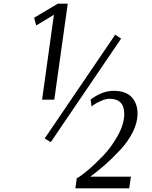

<svg xmlns="http://www.w3.org/2000/svg" viewBox="-20 -770 826 1040"><path d="M347 -750 274 -230H208L272 -690L176 -632L165 -674L293 -750ZM255 0 222 -20 604 -582 636 -561ZM680 250H388L396 195Q410 190 449.5 157.5Q489 125 535.5 77Q582 29 617.5 -34.5Q653 -98 653 -153Q653 -235 573 -235Q554 -235 529.5 -224.5Q505 -214 490 -204L476 -193L471 -231Q534 -278 595 -278Q661 -278 693 -244Q725 -210 725 -154Q725 -106 699 -54Q673 -2 629.5 44Q586 90 548.5 123Q511 156 469 187H689Z"/></svg>

Font: Arsenal
Style: Italic
Weight: 400
Italic angle: -9.10001°
Designer: Andrij Shevchenko
Foundry: Stairsfor
Version: Version 2.001;PS 002.001;hotconv 1.0.88;makeotf.lib2.5.64775